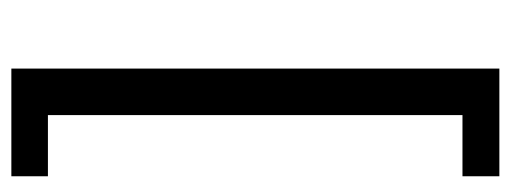

<svg xmlns="http://www.w3.org/2000/svg" viewBox="-314 -538 942 355"><g transform="rotate(-90 157.5 -360.0)"><path d="M9.6 23.6H122.7V-742.9H9.6V-810.5H208.7V91.8H9.6Z"/></g></svg>

Font: Min Sans VF VF
Style: Regular
Weight: 400
Designer: Jinseong-Kim, NotoSansCJK, Nunito
Foundry: Jinseong-Kim
Version: Version 1.420;Glyphs 3.1.2 (3151)